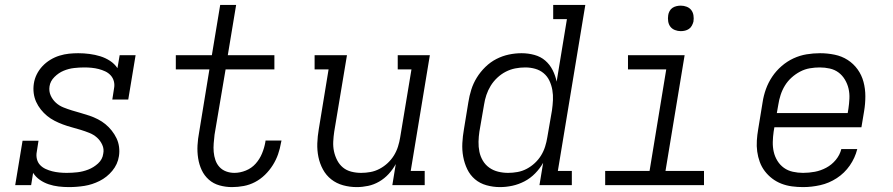

<svg xmlns="http://www.w3.org/2000/svg" viewBox="-20 -755 3640 783"><path d="M261 8Q240 8 219 5.5Q198 3 178.5 -3.5Q159 -10 142.5 -21.5Q126 -33 115 -50L107 0H42L72 -181H137L130 -136Q127 -121 130.5 -106.5Q134 -92 143.5 -82Q153 -72 166 -66Q179 -60 193 -56.5Q207 -53 222 -51.5Q237 -50 252 -50Q274 -50 296 -52.5Q318 -55 340 -63.5Q362 -72 380 -88.5Q398 -105 401 -128Q405 -147 397 -164.5Q389 -182 375.5 -194Q362 -206 344.5 -213Q327 -220 309 -225.5Q291 -231 272.5 -236Q254 -241 236.5 -247.5Q219 -254 202.5 -262.5Q186 -271 172 -282.5Q158 -294 146.5 -308.5Q135 -323 127.5 -339.5Q120 -356 117.5 -375Q115 -394 118 -414Q121 -434 130 -452Q139 -470 153 -485Q167 -500 185 -511Q203 -522 222.5 -528Q242 -534 261 -536Q280 -538 299 -538Q322 -538 345 -535Q368 -532 389 -525.5Q410 -519 428.5 -507Q447 -495 459 -477L468 -530H533L503 -349H438L445 -394Q448 -409 444.5 -423Q441 -437 431.5 -447.5Q422 -458 409 -464Q396 -470 382.5 -473.5Q369 -477 354 -478.5Q339 -480 324 -480Q303 -480 281.5 -477.5Q260 -475 239.5 -466.5Q219 -458 202 -441Q185 -424 182 -403Q179 -383 186.5 -366Q194 -349 207.5 -336.5Q221 -324 238.5 -317Q256 -310 274 -304.5Q292 -299 310 -294Q328 -289 345.5 -283Q363 -277 379.5 -268.5Q396 -260 410 -248.5Q424 -237 435.5 -222.5Q447 -208 455 -191.5Q463 -175 465.5 -156Q468 -137 465 -118Q460 -85 438 -58.5Q416 -32 386 -17Q356 -2 324.5 3Q293 8 261 8Z M926 8Q900 8 875 1Q850 -6 831.5 -22.5Q813 -39 802.5 -61.5Q792 -84 788 -110Q784 -136 785.5 -162.5Q787 -189 792 -215L834 -472H697V-530H844L878 -735H943L909 -530H1099V-472H900L855 -206Q853 -188 851.5 -170.5Q850 -153 851.5 -135.5Q853 -118 858.5 -102Q864 -86 875 -74Q886 -62 902 -56Q918 -50 936 -50Q959 -50 982.5 -59.5Q1006 -69 1022.5 -87.5Q1039 -106 1048.5 -129Q1058 -152 1062 -175Q1062 -177 1062.5 -178.5Q1063 -180 1063 -182H1128Q1127 -180 1127 -177.5Q1127 -175 1126 -173Q1122 -149 1114 -126Q1106 -103 1092.5 -81.5Q1079 -60 1060.5 -42Q1042 -24 1020 -12.5Q998 -1 974 3.5Q950 8 926 8Z M1435 8Q1406 8 1379 0.5Q1352 -7 1331 -23.5Q1310 -40 1297 -64Q1284 -88 1278.5 -115Q1273 -142 1274 -170.5Q1275 -199 1280 -228L1320 -472H1263V-530H1395L1343 -218Q1340 -198 1339 -177.5Q1338 -157 1342 -138Q1346 -119 1355 -101.5Q1364 -84 1378.5 -72Q1393 -60 1412.5 -55Q1432 -50 1452 -50Q1452 -50 1452.5 -50Q1453 -50 1453 -50Q1472 -50 1491 -53.5Q1510 -57 1528 -66.5Q1546 -76 1561 -90Q1576 -104 1586.5 -121Q1597 -138 1603 -157Q1609 -176 1612 -195L1658 -472H1602V-530H1733L1655 -58H1712V0H1580L1594 -86Q1582 -64 1565 -45.5Q1548 -27 1526.5 -14.5Q1505 -2 1481.5 3Q1458 8 1435 8Z M2019 8Q1991 8 1964 0.5Q1937 -7 1917 -24Q1897 -41 1885.5 -65Q1874 -89 1869 -116Q1864 -143 1865.5 -171.5Q1867 -200 1872 -228L1890 -338Q1894 -364 1902 -389.5Q1910 -415 1924.5 -438.5Q1939 -462 1959.5 -482Q1980 -502 2004.5 -514.5Q2029 -527 2055 -532.5Q2081 -538 2107 -538Q2134 -538 2159.5 -531Q2185 -524 2203.5 -508Q2222 -492 2233.5 -469.5Q2245 -447 2250 -422L2292 -677H2236V-735H2367L2255 -58H2312V0H2180L2195 -91Q2182 -68 2162.5 -48Q2143 -28 2119 -15.5Q2095 -3 2069.5 2.5Q2044 8 2019 8ZM2052 -50Q2052 -50 2052 -50Q2052 -50 2052 -50Q2071 -50 2090.5 -53.5Q2110 -57 2128 -66.5Q2146 -76 2161 -90Q2176 -104 2186.5 -121Q2197 -138 2203 -157Q2209 -176 2212 -195L2231 -305Q2234 -326 2235 -347Q2236 -368 2232.5 -388Q2229 -408 2220.5 -426Q2212 -444 2197 -456.5Q2182 -469 2162.5 -474.5Q2143 -480 2122 -480Q2101 -480 2081 -476Q2061 -472 2042.5 -462.5Q2024 -453 2008 -438Q1992 -423 1981 -405Q1970 -387 1963.5 -367.5Q1957 -348 1954 -328L1935 -218Q1932 -198 1931.5 -177Q1931 -156 1935 -136.5Q1939 -117 1949 -100Q1959 -83 1975 -71.5Q1991 -60 2011 -55Q2031 -50 2052 -50Z M2448 0V-58H2629L2697 -472H2541V-530H2772L2694 -58H2851V0ZM2756 -628Q2744 -628 2732.5 -632.5Q2721 -637 2714 -646Q2707 -655 2705 -667.5Q2703 -680 2705 -693Q2706 -701 2710.5 -709.5Q2715 -718 2722.5 -723Q2730 -728 2739 -730Q2748 -732 2756 -732Q2769 -732 2780.5 -727.5Q2792 -723 2799 -714Q2806 -705 2808 -692.5Q2810 -680 2808 -667Q2806 -659 2801.5 -650.5Q2797 -642 2789.5 -637Q2782 -632 2773.5 -630Q2765 -628 2756 -628Z M3255 8Q3232 8 3209.5 5Q3187 2 3166.5 -6Q3146 -14 3129 -27Q3112 -40 3099 -57Q3086 -74 3078.5 -94.5Q3071 -115 3068 -137Q3065 -159 3066.5 -182Q3068 -205 3072 -228L3090 -338Q3094 -365 3103.5 -391.5Q3113 -418 3129 -442Q3145 -466 3167.5 -485.5Q3190 -505 3216 -517Q3242 -529 3269.5 -533.5Q3297 -538 3324 -538Q3354 -538 3383.5 -532Q3413 -526 3437 -510.5Q3461 -495 3477.5 -472Q3494 -449 3501.5 -421Q3509 -393 3509 -362.5Q3509 -332 3504 -302L3493 -236H3138L3135 -218Q3132 -197 3131.5 -176Q3131 -155 3135.5 -135.5Q3140 -116 3150.5 -99Q3161 -82 3177 -70.5Q3193 -59 3213.5 -54.5Q3234 -50 3255 -50Q3279 -50 3303 -54.5Q3327 -59 3349.5 -71Q3372 -83 3388.5 -103Q3405 -123 3411 -147H3476Q3467 -111 3445.5 -80Q3424 -49 3392.5 -28.5Q3361 -8 3325.5 0Q3290 8 3255 8ZM3148 -294H3437L3440 -312Q3443 -332 3444 -353Q3445 -374 3440.5 -393.5Q3436 -413 3425.5 -430.5Q3415 -448 3399.5 -459.5Q3384 -471 3364 -475.5Q3344 -480 3323 -480Q3303 -480 3282.5 -476.5Q3262 -473 3243 -463Q3224 -453 3208 -438.5Q3192 -424 3181 -406Q3170 -388 3163.5 -368Q3157 -348 3154 -328Z"/></svg>

Font: Iosevka Slab LtExObl
Style: Regular
Weight: 300
Width: 7
Italic angle: -9°
Monospace: yes
Designer: Belleve Invis
Foundry: Belleve Invis
Version: Version 11.1.0; ttfautohint (v1.8.3)